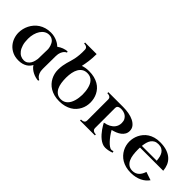

<svg xmlns="http://www.w3.org/2000/svg" viewBox="87 -1632 2514 2514"><g transform="rotate(45 1344.0 -375.0)"><path d="M339.8 -545.9Q376.5 -545.9 407 -538.1Q437.5 -530.3 461.2 -519Q484.9 -507.8 502.2 -495.1Q519.5 -482.4 529.8 -472.2Q544.9 -483.9 562.5 -493.4Q580.1 -502.9 598.1 -509.8Q616.2 -516.6 634 -520.3Q651.9 -523.9 668 -524.9L673.8 -508.8Q654.3 -501 638.7 -483.4Q625.5 -468.3 614.3 -441.9Q603 -415.5 602.1 -373Q601.6 -348.1 601.6 -321.3Q601.6 -294.4 601.3 -268.3Q601.1 -242.2 600.8 -218.5Q600.6 -194.8 600.3 -176.3Q600.1 -157.7 600.1 -146.2Q600.1 -134.8 600.1 -132.8Q600.1 -90.3 611.1 -64Q622.1 -37.6 635.7 -22.5Q651.9 -4.9 671.9 2.9L666 19Q642.1 18.1 614.7 10.7Q587.4 3.4 561.5 -9.8Q535.6 -22.9 513.7 -41.3Q491.7 -59.6 478 -83Q468.3 -64.5 453.1 -46.9Q438 -29.3 416 -15.6Q394 -2 364.3 6.6Q334.5 15.1 295.9 15.1Q232.4 15.1 184.3 -7.6Q136.2 -30.3 104 -67.1Q71.8 -104 55.4 -150.4Q39.1 -196.8 39.1 -244.1Q39.1 -279.8 47.6 -315.9Q56.2 -352.1 73 -385.5Q89.8 -418.9 115 -448.2Q140.1 -477.5 173.6 -499.3Q207 -521 248.5 -533.4Q290 -545.9 339.8 -545.9ZM341.8 -36.1Q376 -36.1 398.4 -51.8Q420.9 -67.4 434.3 -89.8Q447.8 -112.3 454.1 -137.2Q460.4 -162.1 462.9 -181.2L466.8 -366.2Q465.8 -376.5 463.1 -391.1Q460.4 -405.8 455.1 -421.4Q449.7 -437 441.2 -452.9Q432.6 -468.8 419.4 -481Q406.2 -493.2 387.9 -501Q369.6 -508.8 345.2 -508.8Q308.6 -508.8 278.8 -490.2Q249 -471.7 228 -439.7Q207 -407.7 195.6 -365.2Q184.1 -322.8 184.1 -274.9Q184.1 -212.4 197.5 -167.5Q210.9 -122.6 233.2 -93.3Q255.4 -64 283.7 -50Q312 -36.1 341.8 -36.1Z M748 -769H961.9Q961.9 -728.5 959.5 -694.3Q957 -660.2 953.1 -630.4Q949.2 -600.6 944.3 -574.2Q939.5 -547.9 934.1 -522.9Q960 -532.2 988.3 -537.1Q1016.6 -542 1050.3 -542Q1104.5 -542 1148.2 -530.8Q1191.9 -519.5 1225.8 -499.8Q1259.8 -480 1283.9 -453.1Q1308.1 -426.3 1323.7 -395Q1339.4 -363.8 1346.7 -329.8Q1354 -295.9 1354 -262.2Q1354 -230 1346.7 -197Q1339.4 -164.1 1323.5 -133.3Q1307.6 -102.5 1283.4 -75.4Q1259.3 -48.3 1225.3 -28.3Q1191.4 -8.3 1147.9 3.4Q1104.5 15.1 1050.3 15.1Q998 15.1 955.6 3.7Q913.1 -7.8 879.4 -27.8Q845.7 -47.9 821 -75Q796.4 -102.1 780.3 -132.8Q764.2 -163.6 756.1 -196.8Q748 -230 748 -262.2V-271Q748.5 -314 754.2 -346.7Q759.8 -379.4 767.6 -408.4Q775.4 -437.5 784.4 -465.8Q793.5 -494.1 800.3 -527.8Q807.1 -561.5 811 -604Q814.9 -646.5 813 -704.1Q812.5 -711.4 809.8 -719.5Q807.1 -727.5 799.8 -734.6Q792.5 -741.7 780 -746.3Q767.6 -751 748 -751ZM897 -264.2Q897 -217.8 903.6 -173.8Q910.2 -129.9 927 -95.7Q943.8 -61.5 972.9 -40.3Q1002 -19 1046.9 -18.1Q1076.7 -18.1 1100.1 -28.1Q1123.5 -38.1 1141.1 -55.7Q1158.7 -73.2 1170.9 -96.7Q1183.1 -120.1 1190.9 -147Q1198.7 -173.8 1202.4 -202.6Q1206.1 -231.4 1207 -259.8Q1207 -288.6 1204.1 -318.4Q1201.2 -348.1 1194.3 -375.7Q1187.5 -403.3 1176.3 -427.5Q1165 -451.7 1147.9 -469.5Q1130.9 -487.3 1107.4 -497.6Q1084 -507.8 1053.2 -507.8Q1009.8 -507.8 980.2 -488.5Q950.7 -469.2 932.4 -436.8Q914.1 -404.3 905.8 -361.8Q897.5 -319.3 897 -272.9Z M2022.9 -3.9Q1988.3 8.8 1959.2 13.9Q1930.2 19 1906.2 19Q1877.4 19 1849.9 6.3Q1822.3 -6.3 1797.4 -26.4Q1772.5 -46.4 1750.7 -71.3Q1729 -96.2 1711.7 -120.6Q1694.3 -145 1681.9 -166.5Q1669.4 -188 1663.1 -201.2Q1710.4 -209 1748 -229Q1764.2 -237.8 1779.3 -249.8Q1794.4 -261.7 1806.4 -278.3Q1818.4 -294.9 1825.7 -315.9Q1833 -336.9 1833 -363.8Q1833 -400.9 1819.3 -425Q1805.7 -449.2 1785.4 -463.4Q1765.1 -477.5 1741.5 -483.2Q1717.8 -488.8 1698.2 -488.8Q1678.7 -488.8 1665.8 -484.9Q1652.8 -481 1645.3 -474.6Q1637.7 -468.3 1634.8 -459.7Q1631.8 -451.2 1631.8 -441.9V-68.8Q1631.8 -61.5 1634.3 -52.7Q1636.7 -43.9 1643.8 -36.4Q1650.9 -28.8 1663.8 -23.4Q1676.8 -18.1 1698.2 -18.1V0H1422.9V-18.1Q1443.4 -18.1 1456.3 -22.2Q1469.2 -26.4 1476.6 -33.4Q1483.9 -40.5 1486.6 -49.6Q1489.3 -58.6 1489.3 -68.8V-458Q1489.3 -465.3 1486.6 -473.9Q1483.9 -482.4 1476.6 -489.5Q1469.2 -496.6 1456.3 -501.2Q1443.4 -505.9 1422.9 -505.9V-524.9H1698.2Q1751 -524.9 1801.8 -515.9Q1852.5 -506.8 1892.3 -487.3Q1932.1 -467.8 1956.5 -437.3Q1981 -406.7 1981 -363.8Q1981 -329.6 1965.8 -303.7Q1950.7 -277.8 1925.8 -258.5Q1900.9 -239.3 1868.9 -226.3Q1836.9 -213.4 1803.2 -205.1Q1821.8 -170.9 1846.2 -137.5Q1870.6 -104 1895.5 -77.6Q1920.4 -51.3 1943.6 -35.2Q1966.8 -19 1982.9 -19Q1987.8 -19 1996.8 -20.3Q2005.9 -21.5 2017.1 -25.9Z M2228.5 -305.2Q2227.5 -294.4 2227.5 -284.4Q2227.5 -274.4 2227.5 -264.2Q2227.5 -217.8 2233.4 -173.8Q2239.3 -129.9 2255.1 -95.7Q2271 -61.5 2299.3 -40.3Q2327.6 -19 2372.6 -18.1Q2401.4 -18.1 2424.1 -27.3Q2446.8 -36.6 2463.9 -53Q2481 -69.3 2493.2 -91.3Q2505.4 -113.3 2513.7 -139.2L2628.9 -100.1Q2611.3 -75.2 2586.9 -54.2Q2562.5 -33.2 2531 -17.8Q2499.5 -2.4 2460.7 6.3Q2421.9 15.1 2375.5 15.1Q2323.2 15.1 2280.8 3.7Q2238.3 -7.8 2204.8 -27.8Q2171.4 -47.9 2146.7 -75Q2122.1 -102.1 2105.7 -132.8Q2089.4 -163.6 2081.5 -196.8Q2073.7 -230 2073.7 -262.2Q2073.7 -293 2080.8 -325.4Q2087.9 -357.9 2103 -389.2Q2118.2 -420.4 2141.4 -448Q2164.6 -475.6 2197 -496.6Q2229.5 -517.6 2271.5 -529.8Q2313.5 -542 2365.7 -542Q2442.4 -542 2496.3 -522.9Q2550.3 -503.9 2585.2 -471.4Q2620.1 -439 2637.5 -396Q2654.8 -353 2658.7 -305.2ZM2368.7 -507.8Q2333 -507.8 2308.3 -494.6Q2283.7 -481.4 2267.6 -458.5Q2251.5 -435.5 2242.9 -404.5Q2234.4 -373.5 2230.5 -337.9H2505.9Q2502.9 -373 2495.4 -403.8Q2487.8 -434.6 2472.4 -457.8Q2457 -481 2431.9 -494.4Q2406.7 -507.8 2368.7 -507.8Z"/></g></svg>

Font: Uncial Antiqua
Style: Regular
Weight: 400
Version: Version 1.000